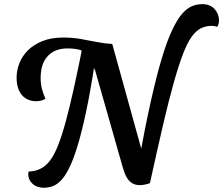

<svg xmlns="http://www.w3.org/2000/svg" viewBox="-20 -869 1060 912"><path d="M692.2 0.8 638.3 -97.2Q669 -264.7 696 -385.9Q723 -507.2 747.9 -590Q772.8 -672.8 797 -724.5Q821.2 -776.2 844.8 -803.2Q868.5 -830.2 892.1 -839.8Q915.7 -849.3 941.2 -849.3Q978.2 -849.3 999.2 -826.1Q1020.3 -802.8 1020.3 -772.2Q1020.3 -755.5 1012.2 -741.7Q998.2 -746.2 986 -746.2Q957.5 -746.2 934.2 -734.6Q910.8 -723 889.9 -693.7Q869 -664.3 848.7 -611.2Q828.3 -558 805.1 -475.5Q781.8 -393 754.5 -275.8Q727.2 -158.5 692.2 0.8ZM188.2 22.7Q154.7 22.7 134.4 3.8Q114.2 -15 114.2 -40.7Q114.2 -48.3 116.3 -54.3Q147.8 -55.2 172.8 -67.7Q197.8 -80.2 218.2 -107.2Q238.5 -134.3 256.3 -179.7Q274.2 -225 292.4 -292Q310.7 -359 330.8 -449.9Q350.8 -540.8 374.8 -660L430.2 -570.3Q409.2 -432.8 388.3 -335.2Q367.5 -237.5 347.2 -172.2Q327 -106.8 306.9 -67.5Q286.8 -28.2 266.8 -8.9Q246.7 10.3 227.1 16.5Q207.5 22.7 188.2 22.7ZM151.8 -388.2Q122.7 -388.2 101.8 -401.8Q80.8 -415.3 69.8 -440.6Q58.8 -465.8 58.8 -500.3Q58.8 -535.5 72.4 -569.5Q86 -603.5 113.5 -630.7Q141 -657.8 182.6 -674.2Q224.2 -690.7 281 -690.7Q324.5 -690.7 362.5 -684Q400.5 -677.3 437.3 -669.9Q474.2 -662.5 513.3 -660L455.2 -604L369.8 -621.8L364.8 -630.8Q336.2 -639 299.8 -639Q240.8 -639 206.9 -602.8Q173 -566.7 173 -498.2Q173 -472.3 178.8 -448.3Q184.7 -424.3 196 -400Q185.8 -393.5 174.1 -390.8Q162.3 -388.2 151.8 -388.2ZM643.7 10.3Q622.7 10.3 607.5 0.9Q592.3 -8.5 582 -26.2Q571.7 -44 564.3 -69.8L432 -534.3L371.3 -660H513.3L655.8 -145.2L692.2 0.8Q681.3 5.3 667.9 7.8Q654.5 10.3 643.7 10.3Z"/></svg>

Font: Sansita Swashed Light
Style: Regular
Weight: 300
Designer: Pablo Cosgaya
Foundry: Omnibus-Type
Version: Version 1.003